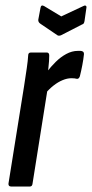

<svg xmlns="http://www.w3.org/2000/svg" viewBox="-20 -682 336 702"><path d="M21 0Q10 0 11 -11L68 -367Q74 -406 78 -433.5Q82 -461 83 -479Q83 -490 93 -490H151Q160 -490 160 -479Q160 -460 157 -434Q154 -408 152 -391L157 -376L99 -11Q98 0 89 0ZM144 -338 152 -420Q166 -438 183.5 -455.5Q201 -473 222 -484.5Q243 -496 265 -496Q270 -496 274 -496Q278 -496 282 -494Q287 -492 287 -484Q285 -465 281 -444Q277 -423 272 -403Q268 -392 260 -394Q256 -395 252 -395.5Q248 -396 241 -396Q226 -396 209 -389Q192 -382 175.5 -369Q159 -356 144 -338ZM285 -660Q290 -663 293.5 -661Q297 -659 296 -654L289 -605Q288 -600 286.5 -597Q285 -594 279 -592L203 -553Q195 -550 190 -553L128 -595Q119 -601 120 -610L128 -653Q130 -666 141 -660L204 -622Z"/></svg>

Font: Sofia Sans Extra Condensed SemiBold
Style: Italic
Weight: 600
Italic angle: -9°
Designer: Botio Nikoltchev, Ani Petrova
Foundry: lettersoup
Version: Version 4.101